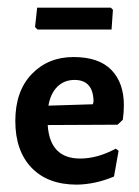

<svg xmlns="http://www.w3.org/2000/svg" viewBox="-20 -482 369 509"><path d="M106.5 -150.5Q112.1 -61.7 192.5 -61.7Q238.3 -61.7 286.9 -87.9L294.4 -82.2L282.2 -14Q233.6 6.5 184.1 7.5Q106.5 7.5 63.6 -37.4Q20.6 -82.2 20.6 -161.2Q20.6 -240.2 64 -285.5Q107.5 -330.8 174.8 -330.8Q242.1 -330.8 275.2 -296.7Q308.4 -262.6 308.4 -202.8Q308.4 -184.1 305.6 -164.5L291.6 -151.4ZM177.6 -270.1Q150.5 -270.1 132.2 -252.3Q114 -234.6 108.4 -201.9L226.2 -205.6L228 -213.1Q227.1 -270.1 177.6 -270.1ZM275.7 -403.7H79.4L72.9 -410.3L78.5 -461.7H273.8L279.4 -456.1Z"/></svg>

Font: Gurajada
Style: Regular
Weight: 400
Designer: Purushoth Kumar Guthula
Foundry: SiliconAndhra, USA.
Version: Version 1.0.3; ttfautohint (v1.2.42-39fb)